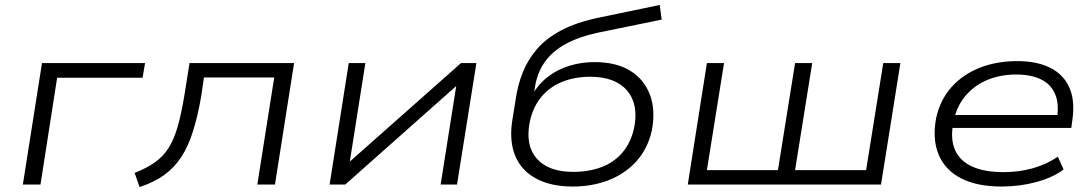

<svg xmlns="http://www.w3.org/2000/svg" viewBox="-20 -743 4398 773"><path d="M72 0 149 -489H564L554 -430H210L143 0Z M542 10 522 -47Q571 -66 604.5 -90Q638 -114 659.5 -148.5Q681 -183 695.5 -234Q710 -285 722 -357L743 -489H1164L1087 0H1016L1084 -431H801L790 -355Q776 -275 757 -214.5Q738 -154 710 -111Q682 -68 641 -38.5Q600 -9 542 10Z M1307 0 1384 -489H1451L1386 -78H1372L1836 -489H1898L1820 0H1754L1819 -411H1833L1370 0Z M2286 8Q2199 8 2139.5 -23.5Q2080 -55 2055 -114Q2030 -173 2042 -255L2056 -342Q2064 -399 2084 -450Q2104 -501 2141 -544.5Q2178 -588 2239 -620.5Q2300 -653 2391 -672L2636 -723L2644 -664L2385 -611Q2311 -595 2257.5 -566Q2204 -537 2173 -493Q2142 -449 2133 -388L2129 -362H2123Q2149 -406 2186.5 -434.5Q2224 -463 2272 -478Q2320 -493 2374 -493Q2461 -493 2517.5 -458Q2574 -423 2597 -360.5Q2620 -298 2604 -216Q2587 -143 2541.5 -93Q2496 -43 2430 -17.5Q2364 8 2286 8ZM2288 -51Q2350 -51 2401 -70Q2452 -89 2486 -129Q2520 -169 2533 -228Q2552 -323 2504.5 -378.5Q2457 -434 2356 -434Q2295 -434 2244.5 -414Q2194 -394 2160 -353.5Q2126 -313 2113 -253Q2094 -158 2141 -104.5Q2188 -51 2288 -51Z M2749 0 2826 -489H2895L2826 -58H3112L3181 -489H3250L3181 -58H3467L3536 -489H3605L3527 0Z M4012 8Q3914 8 3849.5 -25Q3785 -58 3759 -120.5Q3733 -183 3749 -268Q3765 -341 3810.5 -392Q3856 -443 3924 -470Q3992 -497 4076 -497Q4155 -497 4208.5 -470Q4262 -443 4285.5 -390Q4309 -337 4297 -257L4293 -228H3793L3801 -280H4261L4235 -263Q4245 -324 4228 -364Q4211 -404 4171 -423.5Q4131 -443 4071 -443Q4006 -443 3952.5 -420Q3899 -397 3864 -353.5Q3829 -310 3818 -249L3817 -243Q3806 -180 3826 -137Q3846 -94 3895 -72Q3944 -50 4021 -50Q4081 -50 4136 -65Q4191 -80 4239 -112L4262 -61Q4219 -28 4152 -10Q4085 8 4012 8Z"/></svg>

Font: Nunito Sans 10pt Expanded Light
Style: Italic
Weight: 300
Width: 7
Italic angle: -9°
Designer: Vernon Adams
Foundry: Vernon Adams
Version: Version 3.101;gftools[0.9.27]